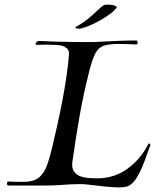

<svg xmlns="http://www.w3.org/2000/svg" viewBox="-20 -815 670 830"><path d="M494 -5Q471 -5 435.5 -8.5Q400 -12 351 -18Q344 -19 337 -19Q330 -19 322 -19Q291 -19 253.5 -16Q216 -13 178 -13H17Q10 -13 10 -22Q10 -26 12.5 -29Q15 -32 19 -30Q41 -29 56 -29Q71 -29 84 -29Q108 -29 128 -36Q148 -43 164 -64Q180 -85 192 -127Q198 -147 207.5 -186Q217 -225 228 -275Q239 -325 249.5 -379.5Q260 -434 267.5 -485.5Q275 -537 278 -578Q280 -597 269 -606Q258 -615 249 -617Q239 -620 217 -621Q195 -622 175 -622Q163 -622 153.5 -621.5Q144 -621 139 -621Q134 -621 134 -625Q134 -629 138.5 -633.5Q143 -638 148 -638Q181 -636 220.5 -635Q260 -634 300 -633.5Q340 -633 372 -633Q388 -633 421 -635Q454 -637 494 -638.5Q534 -640 568 -640H569Q575 -640 575 -631Q575 -627 573 -624.5Q571 -622 566 -623Q544 -624 525 -624.5Q506 -625 490 -625Q450 -625 427.5 -617Q405 -609 392 -584Q379 -559 366 -508Q352 -452 342 -405.5Q332 -359 324.5 -316Q317 -273 309.5 -226.5Q302 -180 294 -123Q293 -118 292.5 -112.5Q292 -107 292 -102Q292 -76 313.5 -60Q335 -44 399 -44Q474 -44 531 -85.5Q588 -127 621 -192Q623 -195 625 -195Q627 -195 629 -191.5Q631 -188 629 -184Q624 -173 616 -149.5Q608 -126 597 -98.5Q586 -71 571.5 -47.5Q557 -24 539 -13Q526 -5 494 -5ZM319 -691Q314 -691 309.5 -692.5Q305 -694 305 -696Q305 -697 313 -702Q341 -717 363.5 -736Q386 -755 402.5 -771Q419 -787 426 -791Q431 -794 437 -794.5Q443 -795 449 -795Q465 -795 476 -790.5Q487 -786 484 -782Q474 -768 453.5 -753Q433 -738 408.5 -724.5Q384 -711 361.5 -702Q339 -693 324 -691Z"/></svg>

Font: Kings
Style: Regular
Weight: 400
Designer: Robert E. Leuschke
Foundry: Robert E. Leuschke
Version: Version 1.010; ttfautohint (v1.8.3)